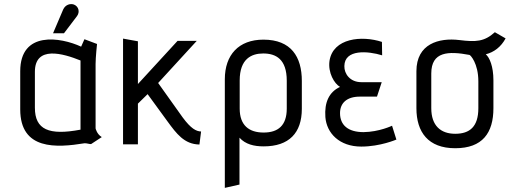

<svg xmlns="http://www.w3.org/2000/svg" viewBox="-20 -699 2504 930"><path d="M473 -35C449 -49 443 -77 443 -77V-389C443 -421 450 -486 450 -486L389 -509L373 -473C274 -519 78 -551 78 -354V-169C78 29 254 17 389 -5C398 -6 412 -1 421 -1ZM370 -71C217 -42 149 -71 149 -177V-351C149 -480 286 -440 370 -406ZM290 -538 353 -621C368 -641 361 -668 338 -677C321 -683 297 -677 286 -653L237 -538Z M954 -62C930 -63 905 -76 865 -130L746 -297L933 -501H840L648 -292V-499L576 -512V0H648V-197L695 -243L792 -110C834 -53 872 0 946 1Z M1140 195V-32C1169 0 1210 10 1257 10C1380 10 1442 -55 1442 -172V-307C1442 -424 1390 -507 1256 -507C1136 -507 1069 -433 1069 -315V211ZM1369 -173C1369 -91 1327 -57 1257 -57C1186 -57 1141 -92 1141 -173V-309C1141 -414 1198 -440 1255 -440C1316 -440 1369 -413 1369 -308Z M1879 -90C1879 -90 1817 -60 1741 -59C1666 -59 1627 -93 1627 -151C1627 -200 1660 -231 1723 -231H1806L1829 -301H1730C1676 -301 1647 -341 1648 -379C1649 -462 1763 -452 1831 -431L1830 -496C1733 -528 1593 -515 1576 -404C1568 -347 1599 -294 1627 -278C1573 -253 1551 -202 1556 -132C1562 -54 1624 11 1730 11C1822 11 1900 -23 1900 -23Z M2370 -310C2370 -378 2351 -421 2333 -436C2373 -446 2407 -472 2429 -513L2377 -543C2326 -497 2285 -495 2205 -505C2106 -517 1997 -487 1997 -354V-175C1997 -59 2054 19 2185 19C2317 19 2370 -55 2370 -175ZM2297 -175C2297 -85 2255 -51 2185 -51C2115 -51 2069 -90 2069 -175V-343C2069 -450 2152 -452 2254 -433C2258 -433 2297 -393 2297 -305Z"/></svg>

Font: Advent Pro
Style: Medium
Weight: 500
Designer: Andreas Kalpakidis
Foundry: Andreas Kalpakidis
Version: Version 2.002 2008